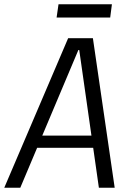

<svg xmlns="http://www.w3.org/2000/svg" viewBox="-50 -879 604 899"><path d="M269 -700H385L487 0H413L321 -645H317L45 0H-30ZM116 -244H409L401 -187H108ZM474 -859 466 -797H215L224 -859Z"/></svg>

Font: Pathway Extreme SemiCondensed Light
Style: Italic
Weight: 300
Width: 4
Italic angle: -8°
Version: Version 1.001;gftools[0.9.26]